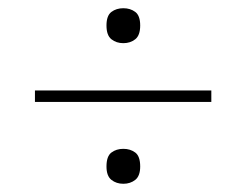

<svg xmlns="http://www.w3.org/2000/svg" viewBox="-20 -591 599 467"><path d="M65 -343V-371H494V-343ZM280 -144Q263 -144 251 -153.5Q239 -163 239 -186Q239 -211 251 -220Q263 -229 280 -229Q297 -229 309 -220Q321 -211 321 -186Q321 -163 309 -153.5Q297 -144 280 -144ZM280 -486Q263 -486 251 -495.5Q239 -505 239 -529Q239 -553 251 -562Q263 -571 280 -571Q297 -571 309 -562Q321 -553 321 -529Q321 -505 309 -495.5Q297 -486 280 -486Z"/></svg>

Font: Noto Serif Armenian Thin
Style: Regular
Weight: 250
Version: Version 2.007